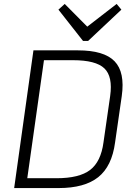

<svg xmlns="http://www.w3.org/2000/svg" viewBox="-20 -956 686 976"><path d="M150 -700H376Q509 -700 562.5 -644.5Q616 -589 599 -468L565 -232Q549 -111 479.5 -55.5Q410 0 278 0H52ZM106 -50H267Q383 -50 438 -92Q493 -134 506 -232L540 -468Q554 -567 510.5 -608.5Q467 -650 351 -650H190L209 -689L113 -10ZM597 -907 428 -748H402L277 -907L309 -936L434 -810H410L573 -936Z"/></svg>

Font: Pathway Extreme 8pt Thin
Style: Italic
Weight: 100
Italic angle: -8°
Designer: Eduardo Rodriguez Tunni
Foundry: Eduardo Rodriguez Tunni
Version: Version 1.000